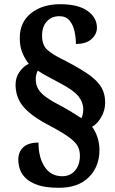

<svg xmlns="http://www.w3.org/2000/svg" viewBox="-20 -780 549 913"><path d="M261 113Q198 113 160 100Q122 87 101.5 66.5Q81 46 74 23Q67 0 67 -20Q67 -58 91 -80Q115 -102 163 -102Q163 -31 192.5 13.5Q222 58 276 58Q314 58 337 31Q360 4 360 -40Q360 -66 348.5 -86.5Q337 -107 303 -131Q269 -155 202 -190Q121 -234 87.5 -277Q54 -320 54 -378Q54 -410 71.5 -436.5Q89 -463 117 -477Q102 -494 88 -525Q74 -556 74 -599Q74 -675 128 -717.5Q182 -760 266 -760Q352 -760 396.5 -728Q441 -696 441 -648Q441 -618 415.5 -594.5Q390 -571 341 -571Q341 -600 334.5 -630.5Q328 -661 311 -682Q294 -703 262 -703Q226 -703 203 -678.5Q180 -654 180 -611Q180 -565 205 -543Q230 -521 273 -500Q346 -463 392 -432.5Q438 -402 459 -369.5Q480 -337 480 -292Q480 -256 462 -224Q444 -192 418 -177Q434 -156 443.5 -126.5Q453 -97 453 -67Q453 12 402.5 62.5Q352 113 261 113ZM367 -218Q370 -224 373 -235Q376 -246 376 -259Q376 -293 353 -322Q330 -351 265 -385Q236 -401 209 -415Q182 -429 160 -444Q155 -436 152.5 -425Q150 -414 150 -403Q150 -376 162.5 -355.5Q175 -335 203 -315.5Q231 -296 280 -271Q312 -253 331.5 -240.5Q351 -228 367 -218Z"/></svg>

Font: Noto Serif Armenian SemiCondensed ExtraBold
Style: Regular
Weight: 800
Width: 4
Designer: Monotype Design Team
Foundry: Monotype Imaging Inc.
Version: Version 2.008; ttfautohint (v1.8.4.7-5d5b)